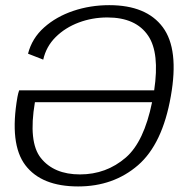

<svg xmlns="http://www.w3.org/2000/svg" viewBox="-20 -700 726 726"><path d="M275.5 5Q137 5 76 -75.2Q15 -155.5 46 -333.5Q48.5 -347.5 52.5 -358.5H563Q584 -500 540.5 -564.5Q494 -634 386 -634Q329 -634 277.8 -614.8Q226.5 -595.5 190.5 -559.8Q154.5 -524 143.5 -474.5L86 -497Q101 -555.5 146.8 -596.2Q192.5 -637 257 -658.8Q321.5 -680.5 393 -680.5Q533.5 -680.5 595.5 -597.2Q657.5 -514 626 -336.5Q594.5 -155.5 501.8 -75.2Q409 5 275.5 5ZM555 -313.5H112Q86.5 -162.5 134.5 -102.5Q184 -40.5 282.5 -40.5Q382 -40.5 456 -104.5Q524.5 -164 555 -313.5Z"/></svg>

Font: Anybody ExtraExpanded Light
Style: Italic
Weight: 300
Width: 8
Italic angle: -10°
Designer: Tyler Finck
Foundry: Etcetera Type Company
Version: Version 1.010; ttfautohint (v1.8.3) -l 8 -r 50 -G 200 -x 14 